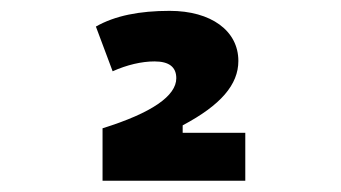

<svg xmlns="http://www.w3.org/2000/svg" viewBox="-20 -723 626 352"><path d="M168 -391.6H429.7V-479.5H314.9V-493.2C384.8 -530.3 417 -567.9 417 -611.3C417 -666.5 367.2 -703.1 291 -703.1C235.8 -703.1 190.9 -694.3 155.8 -674.3L186.5 -592.3C212.4 -604 239.7 -610.4 263.2 -610.4C290 -610.4 303.2 -600.1 303.2 -579.6C303.2 -547.4 258.8 -516.1 168 -487.8Z"/></svg>

Font: Cascadia Code NF SemiBold
Style: Regular
Weight: 600
Monospace: yes
Designer: Aaron Bell
Foundry: Saja Typeworks
Version: Version 2404.023